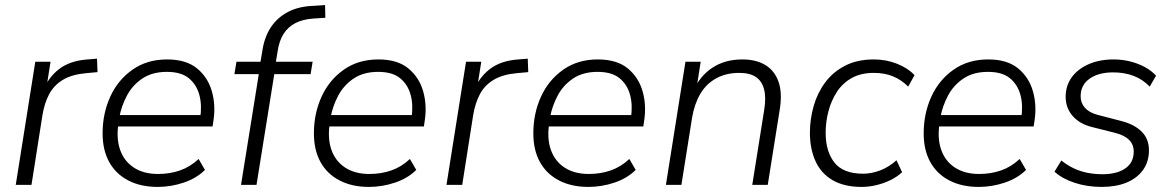

<svg xmlns="http://www.w3.org/2000/svg" viewBox="-20 -728 4615 756"><path d="M42 0 119 -485H179L161 -370H150Q169 -422 212 -455.5Q255 -489 325 -494L362 -497L364 -444L320 -440Q263 -435 227.5 -413.5Q192 -392 173.5 -357Q155 -322 147 -274L104 0Z M601 8Q534 8 485 -17.5Q436 -43 410 -90Q384 -137 384 -203Q384 -281 414 -347Q444 -413 501.5 -453.5Q559 -494 638 -494Q713 -494 756 -458.5Q799 -423 814.5 -367.5Q830 -312 820 -250L817 -230H429L436 -275H787L768 -262Q776 -313 765 -354Q754 -395 723.5 -420Q693 -445 637 -445Q579 -445 540 -418.5Q501 -392 479.5 -351Q458 -310 450 -267L447 -246Q437 -185 452.5 -139.5Q468 -94 506.5 -68.5Q545 -43 602 -43Q649 -43 689 -57Q729 -71 762 -102L787 -59Q754 -26 703.5 -9Q653 8 601 8Z M929 0 999 -436H903L911 -485H1016L1004 -474L1013 -528Q1021 -582 1046.5 -620.5Q1072 -659 1114 -681Q1156 -703 1214 -705L1260 -708L1261 -658L1214 -655Q1172 -652 1143 -637Q1114 -622 1096.5 -594.5Q1079 -567 1073 -525L1065 -477L1059 -485H1211L1203 -436H1060L990 0Z M1433 8Q1366 8 1317 -17.5Q1268 -43 1242 -90Q1216 -137 1216 -203Q1216 -281 1246 -347Q1276 -413 1333.5 -453.5Q1391 -494 1470 -494Q1545 -494 1588 -458.5Q1631 -423 1646.5 -367.5Q1662 -312 1652 -250L1649 -230H1261L1268 -275H1619L1600 -262Q1608 -313 1597 -354Q1586 -395 1555.5 -420Q1525 -445 1469 -445Q1411 -445 1372 -418.5Q1333 -392 1311.5 -351Q1290 -310 1282 -267L1279 -246Q1269 -185 1284.5 -139.5Q1300 -94 1338.5 -68.5Q1377 -43 1434 -43Q1481 -43 1521 -57Q1561 -71 1594 -102L1619 -59Q1586 -26 1535.5 -9Q1485 8 1433 8Z M1738 0 1815 -485H1875L1857 -370H1846Q1865 -422 1908 -455.5Q1951 -489 2021 -494L2058 -497L2060 -444L2016 -440Q1959 -435 1923.5 -413.5Q1888 -392 1869.5 -357Q1851 -322 1843 -274L1800 0Z M2297 8Q2230 8 2181 -17.5Q2132 -43 2106 -90Q2080 -137 2080 -203Q2080 -281 2110 -347Q2140 -413 2197.5 -453.5Q2255 -494 2334 -494Q2409 -494 2452 -458.5Q2495 -423 2510.5 -367.5Q2526 -312 2516 -250L2513 -230H2125L2132 -275H2483L2464 -262Q2472 -313 2461 -354Q2450 -395 2419.5 -420Q2389 -445 2333 -445Q2275 -445 2236 -418.5Q2197 -392 2175.5 -351Q2154 -310 2146 -267L2143 -246Q2133 -185 2148.5 -139.5Q2164 -94 2202.5 -68.5Q2241 -43 2298 -43Q2345 -43 2385 -57Q2425 -71 2458 -102L2483 -59Q2450 -26 2399.5 -9Q2349 8 2297 8Z M2602 0 2679 -485H2739L2721 -370H2710Q2735 -428 2784.5 -461Q2834 -494 2903 -494Q2957 -494 2993.5 -472Q3030 -450 3045.5 -406Q3061 -362 3050 -295L3003 0H2942L2989 -295Q2997 -344 2988.5 -376.5Q2980 -409 2956 -425Q2932 -441 2891 -441Q2838 -441 2799 -419Q2760 -397 2737 -357.5Q2714 -318 2705 -264L2663 0Z M3373 8Q3304 8 3258.5 -18.5Q3213 -45 3191 -93.5Q3169 -142 3169 -205Q3169 -258 3183.5 -309.5Q3198 -361 3228.5 -402.5Q3259 -444 3307 -469Q3355 -494 3421 -494Q3469 -494 3512 -477Q3555 -460 3581 -432L3556 -387Q3529 -414 3496 -427.5Q3463 -441 3421 -441Q3370 -441 3334 -421Q3298 -401 3275.5 -366.5Q3253 -332 3242 -290Q3231 -248 3231 -205Q3231 -132 3265.5 -88Q3300 -44 3379 -44Q3411 -44 3445.5 -57Q3480 -70 3510 -97L3532 -50Q3513 -32 3486.5 -19Q3460 -6 3430.5 1Q3401 8 3373 8Z M3834 8Q3767 8 3718 -17.5Q3669 -43 3643 -90Q3617 -137 3617 -203Q3617 -281 3647 -347Q3677 -413 3734.5 -453.5Q3792 -494 3871 -494Q3946 -494 3989 -458.5Q4032 -423 4047.5 -367.5Q4063 -312 4053 -250L4050 -230H3662L3669 -275H4020L4001 -262Q4009 -313 3998 -354Q3987 -395 3956.5 -420Q3926 -445 3870 -445Q3812 -445 3773 -418.5Q3734 -392 3712.5 -351Q3691 -310 3683 -267L3680 -246Q3670 -185 3685.5 -139.5Q3701 -94 3739.5 -68.5Q3778 -43 3835 -43Q3882 -43 3922 -57Q3962 -71 3995 -102L4020 -59Q3987 -26 3936.5 -9Q3886 8 3834 8Z M4318 8Q4261 8 4212 -8Q4163 -24 4132 -52L4159 -96Q4183 -77 4208.5 -65Q4234 -53 4262 -47.5Q4290 -42 4321 -42Q4378 -42 4411 -65Q4444 -88 4444 -131Q4444 -159 4426 -177Q4408 -195 4374 -204L4279 -228Q4231 -240 4203.5 -271.5Q4176 -303 4176 -347Q4176 -390 4199.5 -423Q4223 -456 4266 -475Q4309 -494 4365 -494Q4399 -494 4430.5 -486Q4462 -478 4488.5 -463.5Q4515 -449 4532 -430L4507 -387Q4479 -416 4443 -429.5Q4407 -443 4363 -443Q4305 -443 4270 -418Q4235 -393 4235 -349Q4235 -323 4251.5 -304Q4268 -285 4301 -276L4397 -251Q4447 -238 4475.5 -209.5Q4504 -181 4504 -136Q4504 -91 4480.5 -58.5Q4457 -26 4415.5 -9Q4374 8 4318 8Z"/></svg>

Font: Nunito Sans 12pt Light
Style: Italic
Weight: 300
Italic angle: -9°
Designer: Vernon Adams
Foundry: Vernon Adams
Version: Version 3.101;gftools[0.9.27]